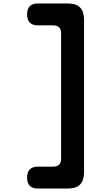

<svg xmlns="http://www.w3.org/2000/svg" viewBox="-20 -903 640 1106"><path d="M370 183H197Q167 183 151.5 167Q136 151 136 120Q136 89 151.5 73Q167 57 197 57H285Q308 57 320 46Q332 35 332 10V-710Q332 -735 320 -746Q308 -757 285 -757H197Q167 -757 151.5 -773Q136 -789 136 -820Q136 -851 151.5 -867Q167 -883 197 -883H370Q418 -883 441 -860Q464 -837 464 -789V89Q464 137 441 160Q418 183 370 183Z"/></svg>

Font: Maple Mono NL
Style: Bold
Weight: 700
Monospace: yes
Designer: subframe7536
Version: Version 7.000